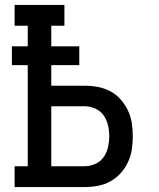

<svg xmlns="http://www.w3.org/2000/svg" viewBox="-20 -755 640 775"><path d="M39 0V-84H92V-492H28V-568H92V-651H39V-735H240V-651H187V-568H300V-492H187V-409H322Q349 -409 375.5 -404Q402 -399 425.5 -386.5Q449 -374 467 -353.5Q485 -333 496.5 -309Q508 -285 512 -258Q516 -231 516 -205Q516 -178 512 -151.5Q508 -125 496.5 -100.5Q485 -76 467 -56Q449 -36 425.5 -23Q402 -10 375.5 -5Q349 0 322 0ZM322 -84Q344 -84 365 -93.5Q386 -103 398.5 -121Q411 -139 416 -161Q421 -183 421 -205Q421 -227 416 -249Q411 -271 398.5 -289Q386 -307 365 -316.5Q344 -326 322 -326H187V-84Z"/></svg>

Font: Iosevka Slab Medium Extended
Style: Regular
Weight: 500
Width: 7
Monospace: yes
Designer: Belleve Invis
Foundry: Belleve Invis
Version: Version 11.1.1; ttfautohint (v1.8.3)